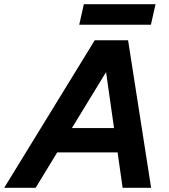

<svg xmlns="http://www.w3.org/2000/svg" viewBox="-69 -896 808 916"><path d="M-49 0 383 -704H542L652 0H516L492 -169H204L101 0ZM274 -285H475L437 -552ZM673 -876 651 -778H309L331 -876Z"/></svg>

Font: Prodigy Sans SemiBold
Style: Italic
Weight: 600
Italic angle: -13°
Designer: Wei Huang
Foundry: Wei Huang
Version: Version 1.003; ttfautohint (v1.8.3)